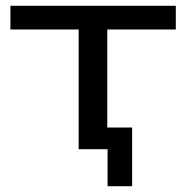

<svg xmlns="http://www.w3.org/2000/svg" viewBox="-20 -516 644 664"><path d="M352 128V0H252V-414H16V-496H588V-414H351V-75H437V128Z"/></svg>

Font: Nunito Sans 7pt Expanded
Style: Regular
Weight: 400
Width: 7
Designer: Vernon Adams
Foundry: Vernon Adams
Version: Version 3.101;gftools[0.9.27]